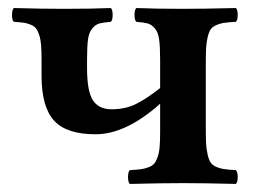

<svg xmlns="http://www.w3.org/2000/svg" viewBox="-20 -454 635 476"><path d="M83 -266.1V-307.1Q83 -328.6 81.8 -342.8Q80.6 -356.9 77.1 -367.4Q73.7 -377.9 69.3 -383.5Q64.9 -389.2 56.2 -392.8Q47.4 -396.5 38.6 -397.7Q29.8 -398.9 14.2 -399.9Q9.8 -404.3 9.8 -417Q9.8 -429.7 14.2 -434.1Q80.6 -432.1 139.2 -432.1Q207 -432.1 254.9 -434.1Q259.3 -429.7 259.3 -417Q259.3 -404.3 254.9 -399.9Q235.8 -398.4 226.3 -395.8Q216.8 -393.1 208.7 -383.5Q200.7 -374 198.2 -356.2Q195.8 -338.4 195.8 -307.1V-285.2Q195.8 -228 210.2 -205.6Q224.6 -183.1 256.8 -183.1Q291 -183.1 317.4 -196.3Q343.8 -209.5 377 -235.8V-307.1Q377 -338.4 374.5 -356.2Q372.1 -374 364 -383.5Q356 -393.1 346.4 -395.8Q336.9 -398.4 317.9 -399.9Q313.5 -404.3 313.5 -417Q313.5 -429.7 317.9 -434.1Q363.8 -432.1 434.1 -432.1Q484.9 -432.1 564.9 -434.1Q569.3 -429.7 569.3 -417Q569.3 -404.3 564.9 -399.9Q544.4 -398.9 533.4 -397Q522.5 -395 512.7 -390.1Q502.9 -385.3 498.8 -374.8Q494.6 -364.3 492.4 -348.6Q490.2 -333 490.2 -307.1V-125Q490.2 -99.1 492.4 -83.5Q494.6 -67.9 498.8 -57.4Q502.9 -46.9 512.7 -42Q522.5 -37.1 533.4 -35.2Q544.4 -33.2 564.9 -32.2Q569.3 -27.8 569.3 -15.1Q569.3 -2.4 564.9 2Q486.8 0 434.1 0Q379.9 0 301.8 2Q297.4 -2.4 297.4 -15.1Q297.4 -27.8 301.8 -32.2Q318.8 -33.2 328.6 -34.4Q338.4 -35.6 348.1 -39.3Q357.9 -43 362.5 -48.6Q367.2 -54.2 370.8 -64.7Q374.5 -75.2 375.7 -89.4Q377 -103.5 377 -125V-196.8Q292 -121.1 216.8 -121.1Q145 -121.1 114 -155Q83 -189 83 -266.1Z"/></svg>

Font: Common Serif SemiBold
Style: Regular
Weight: 600
Designer: Philipp H. Poll, Khaled Hosny
Foundry: Stefan Peev, Context Ltd.
Version: Version 1.026